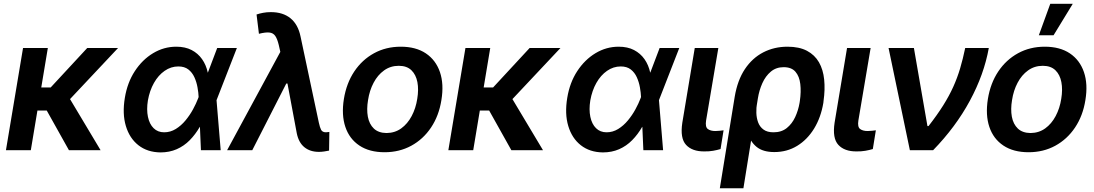

<svg xmlns="http://www.w3.org/2000/svg" viewBox="-20 -802 5840 1025"><path d="M235.4 -545.9 144.5 0H11.7L103 -545.9ZM610.4 -545.9 296.4 -211.9H151.9L154.3 -335H250.5L445.8 -545.9ZM348.1 0 222.2 -225.1 338.4 -298.8 517.1 0Z M836.4 11.7Q766.6 10.7 719 -26.6Q671.4 -64 651.9 -129.4Q632.3 -194.8 646.5 -279.8Q659.7 -360.8 699.7 -422.1Q739.7 -483.4 797.4 -518.1Q855 -552.7 920.9 -552.7Q968.8 -552.7 1002.9 -534.9Q1037.1 -517.1 1058.8 -486.1Q1080.6 -455.1 1089.4 -414.1L1131.8 -417.5L1135.7 -270.5L1158.2 0H1052.7L1040.5 -282.2Q1039.6 -307.1 1034.4 -335.7Q1029.3 -364.3 1017.8 -389.6Q1006.3 -415 985.6 -431.2Q964.8 -447.3 932.1 -447.3Q892.6 -447.3 858.9 -423.8Q825.2 -400.4 802 -359.4Q778.8 -318.4 769.5 -265.6Q761.7 -216.8 769.8 -178.2Q777.8 -139.6 800 -117.7Q822.3 -95.7 856.4 -95.7Q889.6 -95.7 918.5 -113.5Q947.3 -131.3 970.5 -159.4Q993.7 -187.5 1010.5 -218.5Q1027.3 -249.5 1037.1 -275.4L1139.6 -545.9H1244.6L1137.7 -271.5L1085 -128.9L1046.4 -124.5Q1023.4 -84.5 992.9 -53.5Q962.4 -22.5 923.3 -5.4Q884.3 11.7 836.4 11.7Z M1682.6 8.8Q1635.7 8.8 1605.2 -15.9Q1574.7 -40.5 1564.5 -89.8L1508.3 -390.1L1480 -509.8L1468.3 -561.5Q1460.4 -594.7 1449.2 -610.6Q1438 -626.5 1417.5 -628.4Q1397 -630.4 1362.3 -621.6L1349.6 -724.6Q1365.2 -730 1384.5 -733.6Q1403.8 -737.3 1425.8 -737.3Q1490.7 -737.3 1531 -704.3Q1571.3 -671.4 1584.5 -606.9L1682.1 -147.5Q1687.5 -122.1 1694.3 -108.9Q1701.2 -95.7 1720.7 -95.7Q1730.5 -96.2 1738.3 -97.7L1736.8 2Q1726.1 4.4 1710.9 6.6Q1695.8 8.8 1682.6 8.8ZM1192.4 0 1503.4 -574.7 1541.5 -356H1508.3L1326.7 0Z M2033.2 10.7Q1952.1 10.7 1898.7 -24.9Q1845.2 -60.5 1823.7 -124.5Q1802.2 -188.5 1815.9 -273.9Q1829.6 -357.9 1871.3 -420.4Q1913.1 -482.9 1976.8 -517.8Q2040.5 -552.7 2119.6 -552.7Q2200.2 -552.7 2253.4 -517.1Q2306.6 -481.4 2328.6 -417.2Q2350.6 -353 2336.4 -267.6Q2323.2 -184.1 2281.2 -121.3Q2239.3 -58.6 2175.5 -23.9Q2111.8 10.7 2033.2 10.7ZM2043.5 -91.8Q2088.4 -92.3 2122.1 -116.7Q2155.8 -141.1 2177.7 -182.4Q2199.7 -223.6 2207.5 -274.4Q2215.8 -323.7 2208.3 -363.5Q2200.7 -403.3 2176.3 -427Q2151.9 -450.7 2108.9 -450.7Q2064.5 -450.7 2030.3 -426Q1996.1 -401.4 1974.4 -360.1Q1952.6 -318.8 1944.8 -267.6Q1936.5 -218.8 1943.8 -179Q1951.2 -139.2 1975.8 -115.7Q2000.5 -92.3 2043.5 -91.8Z M2597.2 -545.9 2506.3 0H2373.5L2464.8 -545.9ZM2972.2 -545.9 2658.2 -211.9H2513.7L2516.1 -335H2612.3L2807.6 -545.9ZM2710 0 2584 -225.1 2700.2 -298.8 2878.9 0Z M3198.2 11.7Q3128.4 10.7 3080.8 -26.6Q3033.2 -64 3013.7 -129.4Q2994.1 -194.8 3008.3 -279.8Q3021.5 -360.8 3061.5 -422.1Q3101.6 -483.4 3159.2 -518.1Q3216.8 -552.7 3282.7 -552.7Q3330.6 -552.7 3364.7 -534.9Q3398.9 -517.1 3420.7 -486.1Q3442.4 -455.1 3451.2 -414.1L3493.7 -417.5L3497.6 -270.5L3520 0H3414.6L3402.3 -282.2Q3401.4 -307.1 3396.2 -335.7Q3391.1 -364.3 3379.6 -389.6Q3368.2 -415 3347.4 -431.2Q3326.7 -447.3 3293.9 -447.3Q3254.4 -447.3 3220.7 -423.8Q3187 -400.4 3163.8 -359.4Q3140.6 -318.4 3131.3 -265.6Q3123.5 -216.8 3131.6 -178.2Q3139.6 -139.6 3161.9 -117.7Q3184.1 -95.7 3218.3 -95.7Q3251.5 -95.7 3280.3 -113.5Q3309.1 -131.3 3332.3 -159.4Q3355.5 -187.5 3372.3 -218.5Q3389.2 -249.5 3398.9 -275.4L3501.5 -545.9H3606.4L3499.5 -271.5L3446.8 -128.9L3408.2 -124.5Q3385.3 -84.5 3354.7 -53.5Q3324.2 -22.5 3285.2 -5.4Q3246.1 11.7 3198.2 11.7Z M3689 -545.9H3814.9L3749.5 -158.7Q3744.1 -124.5 3758.5 -113.5Q3772.9 -102.5 3799.3 -102.5Q3812 -102.5 3823.2 -104Q3834.5 -105.5 3842.8 -106.4L3826.7 -6.3Q3809.1 -1 3787.1 2.9Q3765.1 6.8 3739.7 6.3Q3675.3 6.8 3642.6 -28.6Q3609.9 -64 3622.6 -147Z M3822.8 203.1 3902.3 -285.6Q3917 -373.5 3956.5 -432.9Q3996.1 -492.2 4054.7 -522.5Q4113.3 -552.7 4184.1 -552.7Q4246.6 -552.7 4288.1 -530.8Q4329.6 -508.8 4352.1 -469.5Q4374.5 -430.2 4379.9 -377.2Q4385.3 -324.2 4376.5 -262.7L4375.5 -252.9Q4362.3 -174.8 4326.2 -115.7Q4290 -56.6 4235.8 -23.4Q4181.6 9.8 4113.8 9.8Q4052.7 9.8 4018.8 -18.1Q3984.9 -45.9 3970 -95.7Q3955.1 -145.5 3951.2 -212.4L4021.5 -252Q4017.1 -227.1 4017.8 -199.7Q4018.6 -172.4 4027.3 -148.7Q4036.1 -125 4055.9 -110.4Q4075.7 -95.7 4109.4 -95.7Q4151.9 -95.7 4180.2 -118.4Q4208.5 -141.1 4225.1 -177Q4241.7 -212.9 4248.5 -252.9L4250 -262.7Q4257.3 -312.5 4252.4 -353.5Q4247.6 -394.5 4226.6 -418.9Q4205.6 -443.4 4163.6 -443.4Q4123.5 -443.4 4095.2 -419.7Q4066.9 -396 4049.8 -357.9Q4032.7 -319.8 4025.9 -276.4L3948.7 203.1Z M4502 -545.9H4627.9L4562.5 -158.7Q4557.1 -124.5 4571.5 -113.5Q4585.9 -102.5 4612.3 -102.5Q4625 -102.5 4636.2 -104Q4647.5 -105.5 4655.8 -106.4L4639.6 -6.3Q4622.1 -1 4600.1 2.9Q4578.1 6.8 4552.7 6.3Q4488.3 6.8 4455.6 -28.6Q4422.9 -64 4435.5 -147Z M4837.4 0 4723.6 -545.9H4858.9L4931.2 -128.9H4937Q4983.4 -188.5 5015.4 -239.5Q5047.4 -290.5 5069.1 -338.6Q5090.8 -386.7 5105.7 -437Q5120.6 -487.3 5132.8 -545.9H5258.8Q5233.4 -404.3 5157.7 -264.2Q5082 -124 4961.4 0Z M5471.2 10.7Q5390.1 10.7 5336.7 -24.9Q5283.2 -60.5 5261.7 -124.5Q5240.2 -188.5 5253.9 -273.9Q5267.6 -357.9 5309.3 -420.4Q5351.1 -482.9 5414.8 -517.8Q5478.5 -552.7 5557.6 -552.7Q5638.2 -552.7 5691.4 -517.1Q5744.6 -481.4 5766.6 -417.2Q5788.6 -353 5774.4 -267.6Q5761.2 -184.1 5719.2 -121.3Q5677.2 -58.6 5613.5 -23.9Q5549.8 10.7 5471.2 10.7ZM5481.4 -91.8Q5526.4 -92.3 5560.1 -116.7Q5593.8 -141.1 5615.7 -182.4Q5637.7 -223.6 5645.5 -274.4Q5653.8 -323.7 5646.2 -363.5Q5638.7 -403.3 5614.3 -427Q5589.8 -450.7 5546.9 -450.7Q5502.4 -450.7 5468.3 -426Q5434.1 -401.4 5412.4 -360.1Q5390.6 -318.8 5382.8 -267.6Q5374.5 -218.8 5381.8 -179Q5389.2 -139.2 5413.8 -115.7Q5438.5 -92.3 5481.4 -91.8ZM5525.9 -613.8 5586.9 -781.7H5707L5604.5 -613.8Z"/></svg>

Font: Inter Tight SemiBold
Style: Italic
Weight: 600
Italic angle: -9.39999°
Designer: Rasmus Andersson
Foundry: rsms
Version: Version 3.004